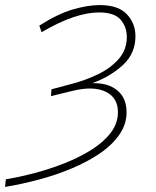

<svg xmlns="http://www.w3.org/2000/svg" viewBox="-109 -542 616 757"><path d="M-89 195 -86 165Q-32 156 28.5 140Q89 124 147 101Q205 78 252.5 48Q300 18 328 -19Q356 -56 356 -100Q356 -158 306.5 -181Q257 -204 174 -183L92 -163L94 -190L173 -211Q227 -225 277 -249Q327 -273 359 -309.5Q391 -346 391 -396Q391 -436 366.5 -464.5Q342 -493 281 -493Q236 -493 179.5 -474Q123 -455 55 -415L46 -441Q118 -487 177.5 -504.5Q237 -522 284 -522Q357 -522 391 -486Q425 -450 425 -399Q425 -332 376.5 -286.5Q328 -241 255 -214Q316 -216 353 -186Q390 -156 390 -99Q390 -52 361.5 -11Q333 30 284.5 63Q236 96 174 122Q112 148 44.5 166Q-23 184 -89 195Z"/></svg>

Font: Montserrat ExtraLight
Style: Italic
Weight: 200
Italic angle: -11.3°
Designer: Julieta Ulanovsky
Foundry: Julieta Ulanovsky
Version: Version 9.000; ttfautohint (v1.8.4.7-5d5b)